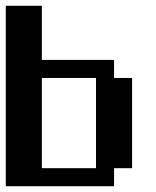

<svg xmlns="http://www.w3.org/2000/svg" viewBox="-20 -645 540 665"><path d="M0 -625H125V-437.5H375V-375H437.5V-62.5H375V0H0ZM125 -375V-62.5H312.5V-375Z"/></svg>

Font: NeoDunggeunmo Code
Style: Regular
Weight: 400
Monospace: yes
Version: Version 1.600